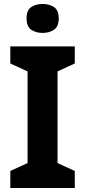

<svg xmlns="http://www.w3.org/2000/svg" viewBox="-20 -948 429 968"><path d="M357 0H32V-86L119 -126V-588L32 -628V-714H357V-628L270 -588V-126L357 -86ZM195 -928Q228 -928 252 -912.5Q276 -897 276 -855Q276 -814 252 -798Q228 -782 195 -782Q161 -782 137.5 -798Q114 -814 114 -855Q114 -897 137.5 -912.5Q161 -928 195 -928Z"/></svg>

Font: Noto Sans Bamum
Style: Bold
Weight: 700
Designer: Monotype Design Team
Foundry: Monotype Imaging Inc.
Version: Version 2.002; ttfautohint (v1.8.4.7-5d5b)